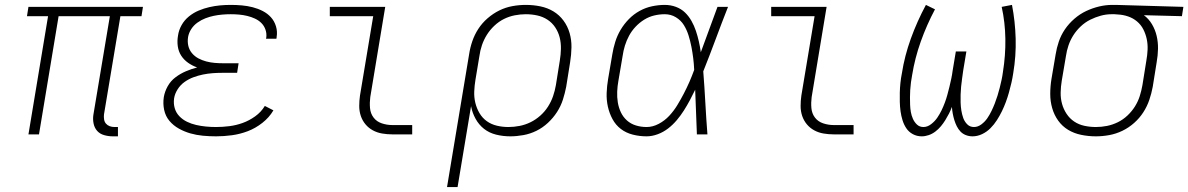

<svg xmlns="http://www.w3.org/2000/svg" viewBox="-20 -548 4846 783"><path d="M440 8Q422 8 404.5 3Q387 -2 376 -14.5Q365 -27 361.5 -45Q358 -63 361 -81L428 -482H219L139 0H96L176 -482H90L96 -520H563L557 -482H471L404 -81Q403 -71 404.5 -61Q406 -51 412 -44Q418 -37 427 -33.5Q436 -30 447 -30H461V8Z M861 8Q834 8 807.5 5.5Q781 3 756.5 -4Q732 -11 709.5 -23.5Q687 -36 671 -55Q655 -74 649.5 -99.5Q644 -125 648 -152Q652 -175 664 -196.5Q676 -218 696 -233Q716 -248 738.5 -257.5Q761 -267 784 -273Q764 -280 747 -292Q730 -304 719 -321Q708 -338 705 -359.5Q702 -381 706 -403Q709 -425 720.5 -445.5Q732 -466 750.5 -481Q769 -496 790.5 -505Q812 -514 834 -519Q856 -524 877.5 -526Q899 -528 921 -528Q944 -528 966.5 -526Q989 -524 1010.5 -518.5Q1032 -513 1051.5 -503Q1071 -493 1085 -477.5Q1099 -462 1105.5 -440.5Q1112 -419 1108 -396Q1108 -395 1108 -393.5Q1108 -392 1107 -390H1065Q1065 -391 1065 -392Q1065 -393 1066 -395Q1068 -412 1062.5 -427.5Q1057 -443 1046 -454Q1035 -465 1020 -472Q1005 -479 988.5 -483Q972 -487 955 -488.5Q938 -490 921 -490Q904 -490 886.5 -488.5Q869 -487 852 -483.5Q835 -480 818 -473.5Q801 -467 785.5 -456Q770 -445 760 -429.5Q750 -414 747 -397Q744 -378 748 -361Q752 -344 763 -331Q774 -318 789 -310Q804 -302 821 -297.5Q838 -293 855.5 -291.5Q873 -290 892 -290H953L947 -251H885Q866 -251 846.5 -249.5Q827 -248 807.5 -244Q788 -240 769 -233Q750 -226 733 -214Q716 -202 704.5 -184Q693 -166 690 -147Q687 -126 692.5 -107Q698 -88 711.5 -74Q725 -60 742.5 -51.5Q760 -43 779.5 -38.5Q799 -34 819.5 -32Q840 -30 861 -30Q888 -30 915.5 -33.5Q943 -37 969.5 -46.5Q996 -56 1020.5 -73.5Q1045 -91 1060 -116L1095 -98Q1078 -69 1050 -47Q1022 -25 990.5 -13Q959 -1 926 3.5Q893 8 861 8Z M1580 0Q1559 0 1538.5 -3.5Q1518 -7 1500.5 -16.5Q1483 -26 1470.5 -41Q1458 -56 1451.5 -75Q1445 -94 1445 -115.5Q1445 -137 1448 -158L1502 -482H1325V-520H1551L1490 -152Q1487 -129 1489 -107Q1491 -85 1503.5 -68.5Q1516 -52 1537 -45Q1558 -38 1580 -38H1661V0Z M1803 215 1893 -326Q1897 -353 1906 -379.5Q1915 -406 1930.5 -430Q1946 -454 1968.5 -473.5Q1991 -493 2016.5 -505.5Q2042 -518 2069.5 -523Q2097 -528 2124 -528Q2155 -528 2184 -522Q2213 -516 2237 -501.5Q2261 -487 2278 -464Q2295 -441 2303 -413Q2311 -385 2310.5 -355Q2310 -325 2305 -294L2289 -194Q2284 -168 2275.5 -141.5Q2267 -115 2251.5 -91Q2236 -67 2214.5 -47Q2193 -27 2167.5 -14.5Q2142 -2 2114.5 3Q2087 8 2061 8Q2031 8 2003 1Q1975 -6 1954 -22.5Q1933 -39 1919.5 -63.5Q1906 -88 1901 -115L1846 215ZM2053 -30Q2076 -30 2099 -34.5Q2122 -39 2143.5 -49.5Q2165 -60 2183.5 -76.5Q2202 -93 2215 -113.5Q2228 -134 2235.5 -156Q2243 -178 2247 -201L2263 -301Q2267 -325 2267.5 -349Q2268 -373 2262.5 -395Q2257 -417 2244.5 -436Q2232 -455 2213 -467.5Q2194 -480 2171 -485Q2148 -490 2124 -490Q2102 -490 2079 -485.5Q2056 -481 2035 -470.5Q2014 -460 1996 -443Q1978 -426 1965.5 -406Q1953 -386 1945.5 -364Q1938 -342 1935 -319L1919 -223Q1915 -199 1914 -175Q1913 -151 1918.5 -128.5Q1924 -106 1935.5 -86.5Q1947 -67 1965 -54Q1983 -41 2006 -35.5Q2029 -30 2053 -30Z M2617 8Q2588 8 2560.5 1Q2533 -6 2512 -22Q2491 -38 2478 -62Q2465 -86 2459 -113Q2453 -140 2454 -168.5Q2455 -197 2460 -226L2477 -326Q2481 -351 2489 -377Q2497 -403 2511 -426.5Q2525 -450 2544.5 -470Q2564 -490 2588.5 -503.5Q2613 -517 2639.5 -522.5Q2666 -528 2691 -528Q2715 -528 2736.5 -520Q2758 -512 2773.5 -497Q2789 -482 2800 -462.5Q2811 -443 2818 -422Q2825 -401 2830 -379Q2835 -357 2838 -335Q2855 -381 2872 -427.5Q2889 -474 2906 -520H2949Q2923 -454 2898.5 -388Q2874 -322 2848 -257Q2853 -193 2856.5 -128.5Q2860 -64 2865 0H2822Q2820 -46 2818.5 -91.5Q2817 -137 2815 -182Q2805 -161 2793.5 -139.5Q2782 -118 2769 -97.5Q2756 -77 2740 -58Q2724 -39 2704.5 -24Q2685 -9 2662 -0.5Q2639 8 2617 8ZM2617 -30Q2642 -30 2666.5 -43Q2691 -56 2709.5 -76Q2728 -96 2742 -119Q2756 -142 2768.5 -166Q2781 -190 2791.5 -214Q2802 -238 2811 -263Q2810 -287 2807 -311Q2804 -335 2799.5 -358Q2795 -381 2788 -403.5Q2781 -426 2769 -445.5Q2757 -465 2736.5 -477.5Q2716 -490 2691 -490Q2670 -490 2648.5 -485Q2627 -480 2607.5 -468Q2588 -456 2572 -439Q2556 -422 2545.5 -402.5Q2535 -383 2528.5 -362Q2522 -341 2519 -319L2502 -219Q2498 -197 2497 -174.5Q2496 -152 2499.5 -130.5Q2503 -109 2512 -90Q2521 -71 2536.5 -57Q2552 -43 2573 -36.5Q2594 -30 2617 -30Z M3380 0Q3359 0 3338.5 -3.5Q3318 -7 3300.5 -16.5Q3283 -26 3270.5 -41Q3258 -56 3251.5 -75Q3245 -94 3245 -115.5Q3245 -137 3248 -158L3302 -482H3125V-520H3351L3290 -152Q3287 -129 3289 -107Q3291 -85 3303.5 -68.5Q3316 -52 3337 -45Q3358 -38 3380 -38H3461V0Z M3946 8Q3932 8 3919 3Q3906 -2 3897 -11.5Q3888 -21 3882 -33Q3876 -45 3872 -58Q3868 -71 3865.5 -84.5Q3863 -98 3862 -112Q3857 -98 3850 -84.5Q3843 -71 3835 -58Q3827 -45 3817 -33Q3807 -21 3794.5 -11.5Q3782 -2 3767.5 3Q3753 8 3739 8Q3719 8 3702.5 -1Q3686 -10 3676 -25Q3666 -40 3660.5 -58Q3655 -76 3652.5 -94.5Q3650 -113 3649.5 -132Q3649 -151 3649.5 -170.5Q3650 -190 3652 -209.5Q3654 -229 3658 -249Q3669 -320 3694.5 -390.5Q3720 -461 3756 -528L3793 -510Q3759 -446 3735 -378.5Q3711 -311 3700 -243Q3697 -228 3695 -212.5Q3693 -197 3692 -181.5Q3691 -166 3691 -151Q3691 -136 3691.5 -121Q3692 -106 3694.5 -91.5Q3697 -77 3703 -63.5Q3709 -50 3719.5 -40Q3730 -30 3746 -30Q3746 -30 3746 -30Q3746 -30 3746 -30Q3762 -30 3777 -41.5Q3792 -53 3802 -67.5Q3812 -82 3819.5 -97.5Q3827 -113 3833 -129Q3839 -145 3843.5 -161.5Q3848 -178 3852 -194.5Q3856 -211 3859.5 -227.5Q3863 -244 3865 -260L3878 -338H3921L3908 -260Q3906 -244 3903.5 -227.5Q3901 -211 3899.5 -194.5Q3898 -178 3897.5 -162Q3897 -146 3897.5 -129.5Q3898 -113 3900.5 -97.5Q3903 -82 3908 -67.5Q3913 -53 3924 -41.5Q3935 -30 3952 -30Q3952 -30 3952 -30Q3952 -30 3952 -30Q3968 -30 3982.5 -41Q3997 -52 4006.5 -66Q4016 -80 4023.5 -95.5Q4031 -111 4037 -126.5Q4043 -142 4048 -158Q4053 -174 4057 -190Q4061 -206 4064.5 -222Q4068 -238 4070 -254Q4081 -322 4080 -389.5Q4079 -457 4065 -520L4107 -528Q4120 -461 4122 -390.5Q4124 -320 4112 -249Q4109 -229 4104.5 -209.5Q4100 -190 4094.5 -170.5Q4089 -151 4082 -132Q4075 -113 4066 -94.5Q4057 -76 4045.5 -58Q4034 -40 4019 -25Q4004 -10 3985 -1Q3966 8 3946 8Z M4449 8Q4419 8 4389.5 2Q4360 -4 4336 -18.5Q4312 -33 4295.5 -56Q4279 -79 4271 -107Q4263 -135 4263 -165Q4263 -195 4268 -226L4285 -326Q4289 -352 4298 -378.5Q4307 -405 4323 -428.5Q4339 -452 4361.5 -471.5Q4384 -491 4409.5 -503Q4435 -515 4462 -521.5Q4489 -528 4516 -528Q4520 -528 4523.5 -528Q4527 -528 4531 -528L4806 -520L4800 -482L4645 -486Q4665 -471 4678 -449Q4691 -427 4697 -401.5Q4703 -376 4702.5 -349Q4702 -322 4697 -294L4681 -194Q4676 -167 4667 -140.5Q4658 -114 4642.5 -90Q4627 -66 4605 -46.5Q4583 -27 4557 -14.5Q4531 -2 4503.5 3Q4476 8 4449 8ZM4449 -30Q4472 -30 4494.5 -34.5Q4517 -39 4538.5 -49.5Q4560 -60 4578 -77Q4596 -94 4608.5 -114Q4621 -134 4628 -156Q4635 -178 4639 -201L4655 -301Q4659 -323 4660 -345.5Q4661 -368 4656.5 -389Q4652 -410 4642.5 -428.5Q4633 -447 4617 -460.5Q4601 -474 4580.5 -481Q4560 -488 4538 -489L4525 -490Q4522 -490 4519 -490Q4516 -490 4513 -490Q4491 -490 4469 -484Q4447 -478 4426 -467.5Q4405 -457 4387.5 -440.5Q4370 -424 4357.5 -404.5Q4345 -385 4337.5 -363Q4330 -341 4327 -319L4310 -219Q4306 -195 4305.5 -171Q4305 -147 4311 -125Q4317 -103 4329.5 -84Q4342 -65 4360.5 -52.5Q4379 -40 4402 -35Q4425 -30 4449 -30Z"/></svg>

Font: Iosevka SS04 XLt Ex
Style: Italic
Weight: 200
Width: 7
Italic angle: -9°
Monospace: yes
Designer: Belleve Invis
Foundry: Belleve Invis
Version: Version 19.0.0; ttfautohint (v1.8.4)